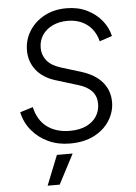

<svg xmlns="http://www.w3.org/2000/svg" viewBox="-64 -805 775 1093"><g transform="rotate(-5 323.5 -258.5)"><path d="M311 12Q244 12 188.5 -13.5Q133 -39 95 -84.5Q57 -130 44 -190L118 -213Q135 -137 187 -98.5Q239 -60 317 -60Q373 -60 411.5 -78.5Q450 -97 470 -128.5Q490 -160 490 -199Q490 -243 464 -271.5Q438 -300 388 -315L258 -355Q188 -377 150.5 -425Q113 -473 113 -537Q113 -597 144 -647Q175 -697 230 -727Q285 -757 357 -757Q423 -757 474 -732Q525 -707 558 -666.5Q591 -626 602 -577L530 -553Q515 -615 469.5 -650Q424 -685 357 -685Q309 -685 271.5 -667Q234 -649 213 -617.5Q192 -586 192 -544Q192 -504 217 -472.5Q242 -441 296 -424L410 -389Q490 -364 530 -316Q570 -268 570 -203Q570 -147 539 -97.5Q508 -48 450.5 -18Q393 12 311 12ZM163 240 231 70H321L232 240Z"/></g></svg>

Font: Plus Jakarta Sans
Style: Italic
Weight: 400
Italic angle: -8°
Designer: Gumpita Rahayu
Foundry: Tokotype
Version: Version 2.006